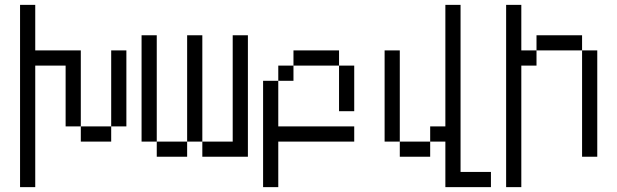

<svg xmlns="http://www.w3.org/2000/svg" viewBox="-20 -645 2540 790"><path d="M62.5 -625Q62.5 -625 62.5 125H125Q125 125 125 -375H250Q250 -375 250 -125H312.5V-62.5H437.5V-125H312.5V-437.5H125V-625ZM437.5 -125H500V-437.5H437.5Z M625 -62.5V0H750V-62.5ZM625 -62.5V-500H562.5V-62.5ZM750 -62.5H812.5V0H1000Q1000 0 1000 -500H937.5V-62.5H812.5V-500H750Z M1437.5 -62.5V-125H1125V-312.5H1062.5V125H1125V-62.5ZM1375 -375V-187.5H1437.5V-375ZM1125 -312.5H1187.5V-375H1125ZM1187.5 -375H1375V-437.5H1187.5Z M2000 125V62.5H1875V-625H1812.5Q1812.5 -625 1812.5 -125H1750V-62.5H1625V0H1750V-62.5H1812.5V125ZM1625 -62.5Q1625 -62.5 1625 -437.5H1562.5Q1562.5 -437.5 1562.5 -62.5Z M2062.5 -625Q2062.5 -625 2062.5 125H2125Q2125 125 2125 -375H2187.5V-437.5H2125V-625ZM2375 -437.5V0H2437.5V-437.5ZM2187.5 -437.5H2375V-500H2187.5Z"/></svg>

Font: CalcUnifontExMono
Style: Regular
Weight: 500
Version: Version 15.0.06